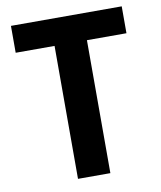

<svg xmlns="http://www.w3.org/2000/svg" viewBox="-81 -776 705 841"><g transform="rotate(-10 271.5 -355.5)"><path d="M517.6 -591.3H341.8V0H197.8V-591.3H24.9V-710.9H517.6Z"/></g></svg>

Font: MAUL Condensed Bold
Style: Condensed Bold
Weight: 700
Designer: MAUL
Version: Version 1.0; 2020; ttfautohint (v1.8.3)